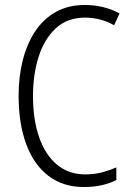

<svg xmlns="http://www.w3.org/2000/svg" viewBox="-20 -744 528 774"><path d="M323 -673Q251 -673 204.5 -629.5Q158 -586 135.5 -514.5Q113 -443 113 -357Q113 -261 138 -190Q163 -119 210 -80Q257 -41 323 -41Q361 -41 392.5 -49.5Q424 -58 449 -69V-18Q423 -5 390.5 2.5Q358 10 318 10Q235 10 176 -34.5Q117 -79 86 -162Q55 -245 55 -358Q55 -434 71.5 -500Q88 -566 121 -616.5Q154 -667 204.5 -695.5Q255 -724 322 -724Q398 -724 462 -690L440 -642Q386 -673 323 -673Z"/></svg>

Font: Noto Sans Myanmar UI Condensed Light
Style: Regular
Weight: 300
Width: 3
Designer: Monotype Design Team
Foundry: Monotype Imaging Inc.
Version: Version 2.103; ttfautohint (v1.8.4.7-5d5b)